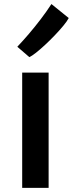

<svg xmlns="http://www.w3.org/2000/svg" viewBox="-20 -906 352 926"><path d="M87 0V-556H214.5V0ZM121.5 -630.5 63.5 -680.5Q90.5 -709 119.8 -743.2Q149 -777.5 177 -814.2Q205 -851 228 -886.5L311.5 -819Q303.5 -803.5 285.2 -781.5Q267 -759.5 244 -735.5Q221 -711.5 197 -689.2Q173 -667 153 -651.2Q133 -635.5 121.5 -630.5Z"/></svg>

Font: Merriweather Sans Medium
Style: Regular
Weight: 500
Designer: Eben Sorkin
Foundry: Eben Sorkin
Version: Version 2.001